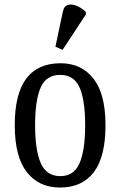

<svg xmlns="http://www.w3.org/2000/svg" viewBox="-20 -829 538 859"><path d="M248 10Q154 10 100 -59Q46 -128 46 -269Q46 -409 97.5 -477.5Q149 -546 251 -546Q344 -546 398 -477.5Q452 -409 452 -269Q452 -128 400 -59Q348 10 248 10ZM250 -41Q311 -41 336 -99Q361 -157 361 -269Q361 -381 336 -437.5Q311 -494 249 -494Q187 -494 162 -437.5Q137 -381 137 -269Q137 -157 162.5 -99Q188 -41 250 -41ZM260 -606 228 -620 261 -776Q266 -802 284 -807Q302 -812 324 -802.5Q346 -793 364 -776V-764Z"/></svg>

Font: Noto Serif Condensed
Style: Regular
Weight: 400
Width: 3
Designer: Monotype Design Team
Foundry: Monotype Imaging Inc.
Version: Version 2.013; ttfautohint (v1.8.4.7-5d5b)